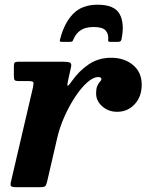

<svg xmlns="http://www.w3.org/2000/svg" viewBox="-20 -776 608 796"><path d="M384.5 -756.5Q454.5 -756.5 476 -717.8Q497.5 -679 483.5 -612Q481.5 -602.5 470 -602.5H435.5Q427.5 -602.5 428.5 -610.5Q431 -635 418 -649.5Q405 -664 369 -664Q334.5 -664 315 -651Q295.5 -638 286.5 -617Q283 -610 281.2 -606.2Q279.5 -602.5 270.5 -602.5H237Q229 -602.5 228.2 -604.8Q227.5 -607 229.5 -614.5Q246 -680 282.8 -718.2Q319.5 -756.5 384.5 -756.5ZM55.5 -520H245Q263.5 -520 270.8 -516Q278 -512 274 -495.5L262.5 -444Q258 -424.5 260 -420.8Q262 -417 277 -438.5Q307.5 -482 347.8 -509.2Q388 -536.5 440.5 -536.5Q496 -536.5 531.8 -506.2Q567.5 -476 567.5 -425Q567.5 -375 538.2 -343.8Q509 -312.5 466 -312.5Q429.5 -312.5 404 -335Q378.5 -357.5 378.5 -388Q378.5 -410 384 -421.2Q389.5 -432.5 395 -438Q400.5 -443.5 400.5 -448Q400.5 -456.5 387 -456.5Q366.5 -456.5 341.5 -434.2Q316.5 -412 292 -375Q267.5 -338 247.2 -292.8Q227 -247.5 216.5 -201L176 -26Q172.5 -10.5 168.5 -5.2Q164.5 0 144.5 0H48Q29.5 0 25.8 -4.5Q22 -9 25.5 -23L117 -415Q120.5 -431.5 117.5 -435.8Q114.5 -440 94.5 -440H57.5Q43 -440 40.2 -444.5Q37.5 -449 37.5 -463.5V-502Q37.5 -513 41 -516.5Q44.5 -520 55.5 -520Z"/></svg>

Font: Besley*
Style: Bold Italic
Weight: 700
Italic angle: -13°
Designer: Owen Earl
Foundry: indestructible type*
Version: Version 2.000; ttfautohint (v1.8.3)